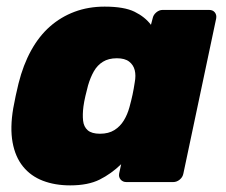

<svg xmlns="http://www.w3.org/2000/svg" viewBox="-20 -550 683 580"><path d="M192 10Q146 10 109.5 -4Q73 -18 49.5 -47Q26 -76 18 -120Q10 -164 20 -223Q24 -245 27.5 -261Q31 -277 36 -298Q50 -354 74 -397.5Q98 -441 131 -470Q164 -499 205.5 -514.5Q247 -530 296 -530Q355 -530 386.5 -514.5Q418 -499 436 -475L441 -494Q443 -505 452 -512.5Q461 -520 471 -520H612Q623 -520 629 -512.5Q635 -505 633 -494L534 -26Q532 -15 523 -7.5Q514 0 503 0H362Q351 0 344.5 -7.5Q338 -15 340 -26L346 -54Q316 -25 281 -7.5Q246 10 192 10ZM282 -146Q308 -146 325.5 -157Q343 -168 354 -186Q365 -204 371 -226Q377 -248 380.5 -264.5Q384 -281 387 -301Q391 -322 387 -338Q383 -354 370 -364Q357 -374 333 -374Q308 -374 291 -363.5Q274 -353 263.5 -334.5Q253 -316 246 -292Q242 -277 238 -260Q234 -243 232 -228Q229 -204 231 -185.5Q233 -167 245 -156.5Q257 -146 282 -146Z"/></svg>

Font: Rubik Light ExtraBold
Style: Italic
Weight: 800
Italic angle: -12°
Version: Version 2.104